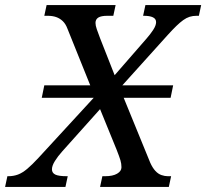

<svg xmlns="http://www.w3.org/2000/svg" viewBox="-69 -734 810 754"><path d="M95 -350 105 -399H611L601 -350ZM-49 0 -40 -42H-36Q-16 -42 1.5 -48.5Q19 -55 38 -71Q57 -87 82 -114L334 -388L320 -313L196 -621Q189 -640 177.5 -651Q166 -662 151.5 -667Q137 -672 118 -672H105L114 -714H385L376 -672H353Q328 -672 317 -665Q306 -658 306 -644Q306 -634 311 -619.5Q316 -605 324 -584L398 -396L351 -404L506 -582Q521 -599 532.5 -616.5Q544 -634 544 -647Q544 -660 531.5 -666Q519 -672 496 -672H493L502 -714H721L712 -672H703Q688 -672 675.5 -668Q663 -664 650.5 -655Q638 -646 623.5 -632Q609 -618 590 -597L371 -354L384 -430L521 -95Q530 -75 541 -63Q552 -51 565 -46.5Q578 -42 590 -42H603L594 0H324L333 -42H344Q374 -42 391 -52Q408 -62 408 -77Q408 -91 404 -104.5Q400 -118 389 -146L307 -347L354 -339L175 -139Q158 -120 146.5 -101.5Q135 -83 135 -69Q135 -55 148 -48.5Q161 -42 194 -42H197L188 0Z"/></svg>

Font: Noto Serif
Style: Italic
Weight: 400
Italic angle: -12°
Designer: Monotype Design Team
Foundry: Monotype Imaging Inc.
Version: Version 2.013